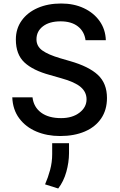

<svg xmlns="http://www.w3.org/2000/svg" viewBox="-20 -757 677 1085"><path d="M463.4 -529.8Q456.7 -579.5 419.9 -608Q383.2 -636.4 322.4 -636.4Q259.2 -636.4 222.7 -608.3Q186.1 -580.3 186.1 -534.8Q186.1 -495.4 219.5 -471.6Q252.8 -447.8 320.3 -427.9L375.4 -411.9Q482.2 -381.4 533.4 -333.5Q584.5 -285.5 584.5 -203.5Q584.5 -135.7 551.5 -87.4Q518.5 -39.1 458.8 -13.7Q399.1 11.7 319.6 11.7Q245.7 11.7 185.5 -13.7Q125.4 -39.1 88.8 -88.1Q52.2 -137.1 49.4 -207H163.7Q170.1 -152 212.2 -120.7Q254.3 -89.5 325.3 -89.5Q388.8 -89.5 429 -120.2Q469.1 -150.9 469.1 -195.7Q469.1 -236.9 435.9 -265.3Q402.7 -293.7 325.6 -315L262.4 -333.1Q166.2 -359 117.9 -404.3Q69.6 -449.6 69.6 -533.7Q69.6 -594.8 102.3 -640.6Q134.9 -686.4 192.6 -711.8Q250.4 -737.2 325.6 -737.2Q397.4 -737.2 453.5 -710.9Q509.6 -684.7 542.8 -638Q576 -591.3 578.1 -529.8ZM370 52.2V109.4Q369.7 160.5 354.8 214.3Q339.8 268.1 308.9 308.2L234.7 284.8Q251.8 245.7 263.3 202.8Q274.9 159.8 274.9 113.6V52.2Z"/></svg>

Font: Interface Medium
Style: Regular
Weight: 500
Designer: Rasmus Andersson
Foundry: rsms
Version: Version 1.8